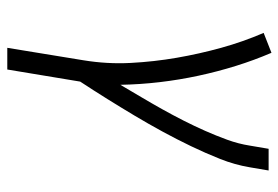

<svg xmlns="http://www.w3.org/2000/svg" viewBox="-142 -436 783 540"><g transform="rotate(90 250.0 -166.5)"><path d="M115 205 150 -9Q161 -76 157.5 -142Q154 -208 143 -271.5Q132 -335 115 -396.5Q98 -458 73 -516L129 -538Q150 -489 166 -437.5Q182 -386 193.5 -332.5Q205 -279 211.5 -224Q218 -169 219 -113Q236 -142 253.5 -171.5Q271 -201 287.5 -230.5Q304 -260 319.5 -290.5Q335 -321 348.5 -351.5Q362 -382 373.5 -413.5Q385 -445 390 -477L399 -530H460L451 -477Q444 -435 427.5 -393.5Q411 -352 391.5 -311.5Q372 -271 350.5 -231.5Q329 -192 306 -153.5Q283 -115 259 -76.5Q235 -38 210 0L176 205Z"/></g></svg>

Font: Iosevka Slab Light Oblique
Style: Regular
Weight: 300
Italic angle: -9°
Monospace: yes
Designer: Belleve Invis
Foundry: Belleve Invis
Version: Version 11.1.1; ttfautohint (v1.8.3)